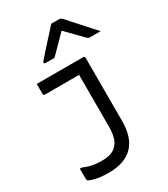

<svg xmlns="http://www.w3.org/2000/svg" viewBox="-242 -933 1091 1244"><g transform="rotate(-30 303.0 -311.5)"><path d="M424 -532Q427 -532 429.5 -530.5Q432 -529 433.5 -526.5Q435 -524 435 -521Q435 -472 435 -426.5Q435 -381 435 -336Q435 -291 435 -245Q435 -199 435 -150Q435 -101 435 -47Q435 14 420 60Q405 106 375 137Q345 168 299.5 184Q254 200 193 200Q159 200 128.5 196Q98 192 76 185Q54 178 46 171Q46 169 45 167Q44 165 44 163Q44 143 43.5 123Q43 103 43 83H59Q79 92 100.5 98.5Q122 105 146 107.5Q170 110 197 110Q233 110 260 101Q287 92 305 72Q319 58 327 39.5Q335 21 339 -4Q343 -29 343 -58Q343 -112 343 -159.5Q343 -207 343 -252Q343 -297 343 -344Q343 -391 343 -446H331Q301 -446 270.5 -446Q240 -446 209 -446Q178 -446 148 -446Q118 -446 87 -446Q82 -446 79 -449Q76 -452 76 -457Q76 -476 76 -494.5Q76 -513 76 -532Q119 -532 162.5 -532Q206 -532 249.5 -532Q293 -532 337 -532Q381 -532 424 -532ZM352 -823Q367 -823 382 -823Q397 -823 412 -823Q420 -823 425.5 -819Q431 -815 444 -801Q451 -792 470 -771.5Q489 -751 513 -724Q537 -697 561.5 -670Q586 -643 606 -621Q587 -621 569.5 -621Q552 -621 533 -621Q522 -621 516.5 -623Q511 -625 504 -632Q491 -645 456 -681Q421 -717 369 -770L415 -749H362L407 -770Q356 -718 321.5 -683Q287 -648 260 -621H194Q190 -621 187.5 -622Q185 -623 184 -625.5Q183 -628 183 -630Q183 -634 187 -638.5Q191 -643 204 -658Q216 -672 236 -694.5Q256 -717 279 -742Q302 -767 322 -789Q342 -811 352 -823Z"/></g></svg>

Font: RecMonoLinear Nerd Font Mono
Style: Regular
Weight: 400
Monospace: yes
Version: Version 1.085; ttfautohint (v1.8.4.7-5d5b);Nerd Fonts 3.2.1